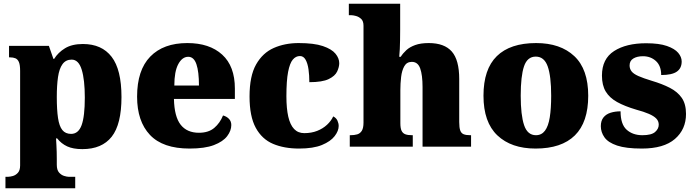

<svg xmlns="http://www.w3.org/2000/svg" viewBox="-20 -780 3692 1021"><path d="M9 221V160H24Q33 160 48 156Q63 152 75 139Q87 126 87 100V-403Q87 -435 80.5 -450Q74 -465 62 -470Q50 -475 33 -475H28V-536H240L264 -467H268Q289 -501 326 -523.5Q363 -546 421 -546Q521 -546 573.5 -478Q626 -410 626 -264Q626 -119 574 -53Q522 13 418 13Q369 13 337.5 -1.5Q306 -16 284 -44H278Q279 -27 280 -9Q281 9 281.5 27.5Q282 46 282 66V96Q282 124 294 137.5Q306 151 321 155.5Q336 160 344 160H380V221ZM358 -68Q397 -68 414 -114.5Q431 -161 431 -261Q431 -356 414.5 -409.5Q398 -463 361 -463Q330 -463 312.5 -439Q295 -415 288.5 -370.5Q282 -326 282 -264Q282 -196 288.5 -152.5Q295 -109 311.5 -88.5Q328 -68 358 -68Z M988 10Q846 10 777.5 -62.5Q709 -135 709 -266Q709 -407 779 -479Q849 -551 976 -551Q1094 -551 1161.5 -489.5Q1229 -428 1229 -309V-254H905Q907 -160 940.5 -117Q974 -74 1038 -74Q1089 -74 1119.5 -100Q1150 -126 1166 -166Q1185 -161 1197.5 -148Q1210 -135 1210 -115Q1210 -85 1188 -56Q1166 -27 1117.5 -8.5Q1069 10 988 10ZM1038 -325Q1038 -399 1024.5 -438.5Q1011 -478 981 -478Q949 -478 928 -439Q907 -400 907 -325Z M1570 10Q1491 10 1432 -15Q1373 -40 1340 -100.5Q1307 -161 1307 -267Q1307 -376 1342 -437.5Q1377 -499 1436 -525Q1495 -551 1568 -551Q1650 -551 1697 -535Q1744 -519 1764 -494.5Q1784 -470 1784 -444Q1784 -424 1773 -400Q1762 -376 1728 -359.5Q1694 -343 1625 -343Q1625 -380 1620.5 -411.5Q1616 -443 1605 -462.5Q1594 -482 1575 -482Q1553 -482 1537 -463Q1521 -444 1512 -397.5Q1503 -351 1503 -268Q1503 -203 1513 -159.5Q1523 -116 1544 -94Q1565 -72 1598 -72Q1636 -72 1666.5 -84Q1697 -96 1719 -116.5Q1741 -137 1752 -161Q1768 -153 1774.5 -138.5Q1781 -124 1781 -110Q1781 -84 1759.5 -56Q1738 -28 1692 -9Q1646 10 1570 10Z M1840 0V-61H1844Q1864 -61 1879.5 -65.5Q1895 -70 1904 -84.5Q1913 -99 1913 -128V-643Q1913 -668 1900.5 -679.5Q1888 -691 1873 -695Q1858 -699 1850 -699H1835V-760H2108V-622Q2108 -595 2107.5 -568.5Q2107 -542 2106 -519Q2105 -496 2103 -478H2111Q2123 -497 2141 -513.5Q2159 -530 2188 -540.5Q2217 -551 2260 -551Q2343 -551 2382.5 -506Q2422 -461 2422 -360V-131Q2422 -101 2427.5 -86Q2433 -71 2446 -66Q2459 -61 2481 -61H2485V0H2227V-317Q2227 -381 2214.5 -416Q2202 -451 2170 -451Q2143 -451 2130 -428Q2117 -405 2113 -370.5Q2109 -336 2109 -301V-125Q2109 -98 2115.5 -84.5Q2122 -71 2135.5 -66Q2149 -61 2171 -61H2175V0Z M2828 10Q2699 10 2625 -60Q2551 -130 2551 -271Q2551 -412 2622 -481.5Q2693 -551 2831 -551Q2960 -551 3034 -481.5Q3108 -412 3108 -271Q3108 -130 3037 -60Q2966 10 2828 10ZM2830 -61Q2860 -61 2878 -85Q2896 -109 2903.5 -156Q2911 -203 2911 -271Q2911 -375 2892.5 -427Q2874 -479 2829 -479Q2784 -479 2766.5 -427Q2749 -375 2749 -271Q2749 -168 2767 -114.5Q2785 -61 2830 -61Z M3393 10Q3309 10 3261.5 -6Q3214 -22 3194.5 -49.5Q3175 -77 3175 -109Q3175 -138 3189 -155.5Q3203 -173 3227 -180.5Q3251 -188 3280 -188Q3280 -119 3312.5 -90Q3345 -61 3396 -61Q3444 -61 3463.5 -78Q3483 -95 3483 -117Q3483 -136 3470 -149.5Q3457 -163 3430.5 -174.5Q3404 -186 3363 -197Q3302 -215 3261.5 -237.5Q3221 -260 3201 -293.5Q3181 -327 3181 -378Q3181 -467 3245.5 -508.5Q3310 -550 3416 -550Q3485 -550 3526.5 -535.5Q3568 -521 3586.5 -499Q3605 -477 3605 -453Q3605 -417 3579 -399Q3553 -381 3496 -381Q3496 -430 3468 -455.5Q3440 -481 3399 -481Q3368 -481 3348 -469Q3328 -457 3328 -432Q3328 -414 3338.5 -400.5Q3349 -387 3375 -375.5Q3401 -364 3447 -350Q3501 -334 3542 -313Q3583 -292 3605.5 -259.5Q3628 -227 3628 -174Q3628 -92 3569 -41Q3510 10 3393 10Z"/></svg>

Font: Noto Serif Bengali Black
Style: Regular
Weight: 900
Version: Version 2.003